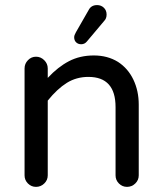

<svg xmlns="http://www.w3.org/2000/svg" viewBox="-20 -726 635 752"><path d="M270.5 -580.1Q270.5 -587.9 277.3 -599.6L327.1 -686.5Q336.9 -706.1 360.4 -706.1Q376 -706.1 386.7 -695.8Q397.5 -685.5 397.5 -668.9Q397.5 -653.3 387.7 -643.6L320.3 -563.5Q311.5 -552.7 297.9 -552.7Q286.1 -552.7 278.3 -560.1Q270.5 -567.4 270.5 -580.1ZM76.2 -39.1V-458Q76.2 -476.6 89.4 -490.2Q102.5 -503.9 121.1 -503.9Q139.6 -503.9 153.3 -490.2Q167 -476.6 167 -458V-420.9Q207 -463.9 250 -486.3Q293 -508.8 347.7 -508.8Q401.4 -508.8 442.4 -483.4Q481.4 -458 502.4 -414.1Q523.4 -370.1 523.4 -316.4V-39.1Q523.4 -20.5 509.8 -7.3Q496.1 5.9 477.5 5.9Q459 5.9 445.8 -7.3Q432.6 -20.5 432.6 -39.1V-306.6Q432.6 -424.8 326.2 -424.8Q279.3 -424.8 241.7 -401.4Q204.1 -377.9 167 -332V-39.1Q167 -20.5 153.3 -7.3Q139.6 5.9 121.1 5.9Q102.5 5.9 89.4 -7.3Q76.2 -20.5 76.2 -39.1Z"/></svg>

Font: jf-openhuninn-1.1
Style: Regular
Weight: 400
Designer: [Kosugi Maru]
      Designed by Motoya company      

      [Varela Round]
      Joe Prince(Latin component); Avraham Co
Foundry: justfont CO.,LTD.
Version: 1.1